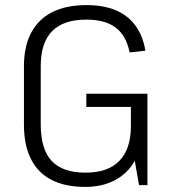

<svg xmlns="http://www.w3.org/2000/svg" viewBox="-20 -727 675 754"><path d="M314 7Q236 7 182.5 -20.5Q129 -48 101.5 -102.5Q74 -157 74 -238V-467Q74 -545 102.5 -598.5Q131 -652 185.5 -679.5Q240 -707 319 -707Q386 -707 434 -687Q482 -667 511.5 -627Q541 -587 551 -528L489 -521Q476 -587 434.5 -618.5Q393 -650 319 -650Q229 -650 184.5 -604.5Q140 -559 140 -467V-238Q140 -141 183 -95Q226 -49 316 -49Q403 -49 448 -94.5Q493 -140 494 -227L536 -207Q536 -142 508.5 -94Q481 -46 431.5 -19.5Q382 7 314 7ZM494 -182V-343L515 -307H319V-359H559V0H526Z"/></svg>

Font: Pathway Extreme 8pt Thin 12pt ExtraLight
Style: Regular
Weight: 250
Version: Version 1.001;gftools[0.9.26]